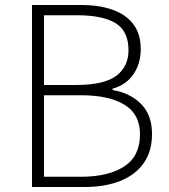

<svg xmlns="http://www.w3.org/2000/svg" viewBox="-20 -748 677 768"><path d="M108 0V-728H304Q377 -728 430.5 -709Q484 -690 513.5 -651Q543 -612 543 -551Q543 -513 530 -481Q517 -449 492.5 -426.5Q468 -404 430 -393V-388Q501 -376 544.5 -332Q588 -288 588 -212Q588 -142 554.5 -95Q521 -48 460.5 -24Q400 0 317 0ZM156 -408H283Q397 -408 445.5 -445Q494 -482 494 -547Q494 -624 442 -655.5Q390 -687 289 -687H156ZM156 -41H304Q413 -41 476.5 -82Q540 -123 540 -211Q540 -291 478 -329Q416 -367 304 -367H156Z"/></svg>

Font: Noto Sans TC Thin ExtraLight
Style: Regular
Weight: 250
Version: Version 2.004-H2;hotconv 1.0.118;makeotfexe 2.5.65603